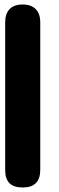

<svg xmlns="http://www.w3.org/2000/svg" viewBox="-20 -830 260 850"><path d="M2.9 -78.1V-731Q2.9 -769 22.5 -789.6Q42 -810.1 80.1 -810.1Q118.2 -810.1 138.2 -789.6Q158.2 -769 158.2 -731V-78.1Q158.2 0 81.1 0Q41 0 22 -19Q2.9 -38.1 2.9 -78.1Z"/></svg>

Font: BPreplay
Style: Bold
Weight: 700
Designer: Magenta/George Triantafyllakos
Foundry: Magenta/George Triantafyllakos
Version: Version 1.00